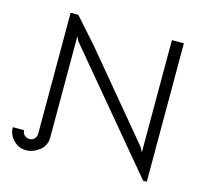

<svg xmlns="http://www.w3.org/2000/svg" viewBox="-100 -798 980 915"><g transform="rotate(15 390.0 -340.0)"><path d="M288 -559 628 -151 639 -129V-683H698V0H680L209 -563L199 -584V-85Q199 -44 168 -20Q137 4 102 4Q67 4 40.5 -22.5Q14 -49 14 -86H70Q70 -70 80.5 -61Q91 -52 105 -52Q120 -52 129 -62Q138 -72 139 -85V-684H177Z"/></g></svg>

Font: Bellota
Style: Regular
Weight: 400
Designer: Kemie Guaida
Foundry: Kemie Guaida
Version: Version 1.000;PS 002.000;hotconv 1.0.70;makeotf.lib2.5.58329